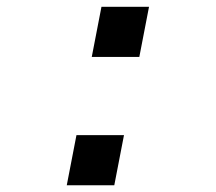

<svg xmlns="http://www.w3.org/2000/svg" viewBox="-20 -550 640 570"><path d="M178.2 0 207 -148.9H348.1L319.3 0ZM252.4 -380.9 281.2 -529.8H422.4L393.6 -380.9Z"/></svg>

Font: Liberation Mono
Style: Bold Italic
Weight: 700
Italic angle: -12°
Monospace: yes
Designer: Steve Matteson
Foundry: Ascender Corporation
Version: Version 2.1.5